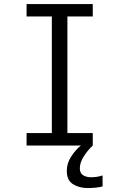

<svg xmlns="http://www.w3.org/2000/svg" viewBox="-20 -720 590 950"><path d="M111.5 0V-61.5H236.5V-638.5H111.5V-700H439V-638.5H313.5V-61.5H439V0ZM487.5 148V202.5Q473 206.5 453.5 208.5Q434 210.5 414.5 210.5Q371.5 210.5 341 191.2Q310.5 172 310.5 126Q310.5 86.5 333.5 52.5Q356.5 18.5 380.5 0H439Q415 22 395 53Q375 84 375 112.5Q375 137.5 391.5 147.2Q408 157 429 157Q462.5 157 487.5 148Z"/></svg>

Font: Trispace SemiCondensed Light
Style: Regular
Weight: 300
Width: 4
Designer: Tyler Finck
Foundry: Etcetera Type Company
Version: Version 1.210; ttfautohint (v1.8.3)